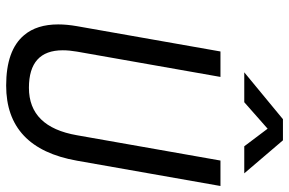

<svg xmlns="http://www.w3.org/2000/svg" viewBox="-179 -759 948 630"><g transform="rotate(90 295.0 -444.0)"><path d="M260.7 9.8Q144.5 9.8 95.2 -49.3Q60.1 -90.8 60.1 -161.1Q60.1 -189.5 65.9 -222.7L148.9 -693.4H232.4L149.4 -222.7Q145 -197.3 145 -175.8Q145 -64.9 268.1 -64.9Q396.5 -64.9 423.8 -222.7L506.8 -693.4H590.3L507.3 -222.7Q466.3 9.8 260.7 9.8ZM217.3 -771.5 371.1 -898.4H440.4L548.8 -771.5H460L402.3 -848.1L315.4 -771.5Z"/></g></svg>

Font: CaskaydiaCove NFP SemiLight
Style: Italic
Weight: 350
Italic angle: -10°
Designer: Aaron Bell
Foundry: Saja Typeworks
Version: Version 2111.001; VTT 6.35;Nerd Fonts 3.1.1